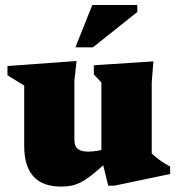

<svg xmlns="http://www.w3.org/2000/svg" viewBox="-20 -710 690 746"><path d="M269 -169Q269 -151 274.5 -140.8Q280 -130.5 292 -125.8Q304 -121 323 -121Q343 -121 362.2 -124.8Q381.5 -128.5 399 -136.5L416 -100Q375 -61 346.5 -37.8Q318 -14.5 296.8 -3.2Q275.5 8 257.2 11.5Q239 15 218 15Q145 15 109.5 -25Q74 -65 74 -143V-377.5L9 -417.5V-453.5L277.5 -473L269 -396ZM400.5 11.5 374 -97V-389.5L344.5 -421V-456.5L576 -471.5L569.5 -390.5V-114Q575.5 -108 583.5 -101.2Q591.5 -94.5 601.2 -87.5Q611 -80.5 621 -74.2Q631 -68 641 -63V-34L424 11.5ZM273 -526 338.5 -690.5H513.5V-663.5L341 -526Z"/></svg>

Font: Newsreader ExtraBold
Style: Regular
Weight: 800
Designer: Hugues Gentile
Foundry: Production Type
Version: Version 1.003